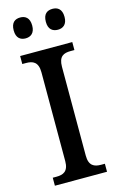

<svg xmlns="http://www.w3.org/2000/svg" viewBox="-137 -966 624 1021"><g transform="rotate(-15 175.5 -456.0)"><path d="M263 -797C290 -797 314 -812 314 -854C314 -898 290 -912 263 -912C234 -912 211 -898 211 -854C211 -812 234 -797 263 -797ZM85 -797C112 -797 136 -812 136 -854C136 -898 112 -912 85 -912C57 -912 34 -898 34 -854C34 -812 57 -797 85 -797ZM32 0H319V-44H298C261 -44 232 -56 232 -112V-601C232 -659 260 -670 298 -670H319V-714H32V-670H53C89 -670 119 -659 119 -601V-112C119 -55 89 -44 53 -44H32Z"/></g></svg>

Font: Noto Serif Myanmar SemiCondensed Medium
Style: Regular
Weight: 500
Width: 4
Designer: Ben Mitchell and the Monotype Design Team
Foundry: Monotype Imaging Inc.
Version: Version 2.106